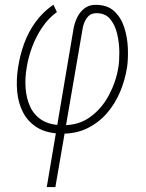

<svg xmlns="http://www.w3.org/2000/svg" viewBox="-20 -549 613 804"><path d="M175.8 234.4 288.6 -432.6Q293 -455.6 304.2 -477.8Q315.4 -500 334.2 -514.4Q353 -528.8 380.4 -528.8Q429.7 -528.8 458.5 -502Q487.3 -475.1 500.5 -433.6Q513.7 -392.1 515.4 -347.4Q517.1 -302.7 512.2 -268.1Q503.9 -214.4 482.9 -164.3Q461.9 -114.3 427.5 -74.7Q393.1 -35.2 345.9 -12Q298.8 11.2 238.8 10.7Q177.2 9.8 137.9 -13.7Q98.6 -37.1 77.6 -76.4Q56.6 -115.7 52 -165.3Q47.4 -214.8 55.7 -266.6Q63.5 -318.4 81.3 -367.2Q99.1 -416 129.4 -457.5Q159.7 -499 203.6 -529.3L218.3 -498.5Q182.1 -472.2 156.7 -434.3Q131.3 -396.5 115 -353.3Q98.6 -310.1 91.8 -266.1Q84 -222.2 87.2 -179.7Q90.3 -137.2 106.4 -102.1Q122.6 -66.9 155.5 -46.1Q188.5 -25.4 241.2 -24.9Q308.6 -23.4 357.4 -58.8Q406.2 -94.2 436 -150.4Q465.8 -206.5 475.6 -266.6Q480 -293 479.7 -331.1Q479.5 -369.1 470.7 -407Q461.9 -444.8 440.7 -470Q419.4 -495.1 379.9 -493.7Q356.4 -492.2 343.5 -473.4Q330.6 -454.6 326.7 -433.1L211.9 234.4Z"/></svg>

Font: Roboto Condensed ExtraLight
Style: Italic
Weight: 250
Italic angle: -12°
Designer: Christian Robertson
Foundry: Google
Version: Version 3.008; 2023